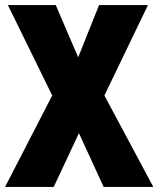

<svg xmlns="http://www.w3.org/2000/svg" viewBox="-21 -734 622 754"><path d="M581 0H386L289 -211L190 0H-1L184 -359L10 -714H198L286 -509L368 -714H560L389 -359Z"/></svg>

Font: Noto Sans Lao Looped Condensed Black
Style: Regular
Weight: 900
Width: 3
Designer: Mark Frömberg, Ben Mitchell
Foundry: The Fontpad Ltd
Version: Version 1.002; ttfautohint (v1.8.4.7-5d5b)